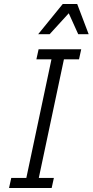

<svg xmlns="http://www.w3.org/2000/svg" viewBox="-20 -935 461 955"><path d="M25 0 36 -50H111L236 -640H161L172 -690H384L373 -640H298L173 -50H248L237 0ZM170 -765 292 -915H364L421 -765H369L322 -869L227 -765Z"/></svg>

Font: Radio Canada Condensed Light
Style: Italic
Weight: 300
Width: 3
Italic angle: -12°
Designer: Charles Daoud, Etienne Aubert Bonn, Alexandre Saumier Demers, Jacques Le Bailly
Foundry: Radio-Canada
Version: Version 2.104; ttfautohint (v1.8.4.7-5d5b);gftools[0.9.28.de